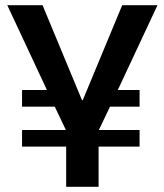

<svg xmlns="http://www.w3.org/2000/svg" viewBox="-20 -720 634 740"><path d="M65 -219H234L191 -309H65V-373H161L8 -700H144L296 -334H299L451 -700H587L434 -373H518V-309H404L361 -219H518V-155H360V0H235V-155H65Z"/></svg>

Font: Pathway Extreme 8pt Thin 12pt SemiBold
Style: Regular
Weight: 600
Version: Version 1.001;gftools[0.9.26]